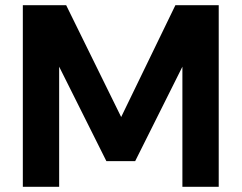

<svg xmlns="http://www.w3.org/2000/svg" viewBox="-20 -720 931 740"><path d="M68 0V-700H235L447 -269L656 -700H823V0H683V-463L501 -99H390L208 -463V0Z"/></svg>

Font: DM Sans 17pt ExtraBold
Style: Regular
Weight: 800
Version: Version 4.004;gftools[0.9.30]